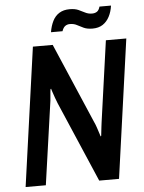

<svg xmlns="http://www.w3.org/2000/svg" viewBox="-58 -900 708 946"><g transform="rotate(-5 296.0 -427.0)"><path d="M30 0 126 -686H224L394 -290Q399 -280 405 -262.5Q411 -245 415.5 -230.5Q420 -216 420 -216L423 -219Q423 -219 424.5 -233Q426 -247 428 -263.5Q430 -280 431 -287L487 -686H588L492 0H394L223 -398Q219 -408 212.5 -425.5Q206 -443 201.5 -457.5Q197 -472 197 -472L194 -469Q194 -469 192.5 -456.5Q191 -444 190 -428Q189 -412 187 -401L130 0ZM221 -749Q226 -780 238 -804Q250 -828 271 -841Q292 -854 322 -854Q348 -854 365 -846.5Q382 -839 397 -831Q412 -823 431 -823Q445 -823 455 -829.5Q465 -836 470 -854H527Q523 -824 510.5 -800Q498 -776 477.5 -762.5Q457 -749 427 -749Q401 -749 383.5 -757Q366 -765 351.5 -773Q337 -781 317 -781Q304 -781 294 -774Q284 -767 278 -749Z"/></g></svg>

Font: Archivo Narrow SemiBold
Style: Italic
Weight: 600
Italic angle: -8°
Designer: Hector Gatti
Foundry: Omnibus-Type
Version: Version 3.002